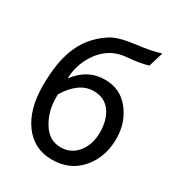

<svg xmlns="http://www.w3.org/2000/svg" viewBox="-181 -869 923 997"><g transform="rotate(30 281.0 -370.0)"><path d="M285.6 -65.9Q347.7 -65.9 386.2 -113.8Q424.8 -161.6 424.8 -234.4Q424.8 -304.7 395 -351.1Q359.9 -405.3 290.5 -405.3Q202.6 -405.3 136.7 -297.4V-275.9Q136.7 -195.8 176.5 -130.9Q216.3 -65.9 285.6 -65.9ZM278.3 12.2Q171.4 12.2 108.9 -72Q46.4 -156.2 46.4 -297.9Q46.4 -428.2 78.1 -513.7Q117.2 -620.6 215.3 -683.6Q258.3 -711.4 352.3 -722.9Q446.3 -734.4 500.5 -752L473.6 -664.1Q419.4 -648.4 359.1 -644.3Q298.8 -640.1 257.3 -614.7Q210.9 -586.4 179.2 -533.2Q141.1 -469.7 139.2 -394Q207 -485.8 312.5 -485.8Q404.3 -485.8 459.7 -415.3Q515.1 -344.7 515.1 -249Q515.1 -138.2 450.4 -63Q385.7 12.2 278.3 12.2Z"/></g></svg>

Font: Cadman
Style: Regular
Weight: 400
Designer: Paul James MIller
Foundry: High-Logic / Made with FontCreator
Version: Version 2.114;March 28, 2021;FontCreator 13.0.0.2683 64-bit